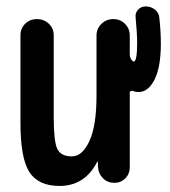

<svg xmlns="http://www.w3.org/2000/svg" viewBox="-20 -580 540 609"><path d="M168.9 9.8Q101.6 9.8 73.2 -34.2Q44.9 -78.1 44.9 -190.4V-467.8Q44.9 -490.2 60.1 -504.9Q75.2 -519.5 97.2 -519.5Q119.1 -519.5 134.8 -504.9Q150.4 -490.2 150.4 -467.8V-209Q150.4 -131.8 161.6 -107.9Q172.9 -84 208 -84Q241.2 -84 263.7 -132.8Q286.1 -181.6 286.1 -276.4V-466.8Q286.1 -489.3 301.8 -504.4Q317.4 -519.5 339.4 -519.5Q361.3 -519.5 376.5 -504.4Q391.6 -489.3 391.6 -466.8V-408.2Q391.6 -395.5 399.4 -387.7Q402.3 -384.8 404.3 -384.8Q415 -384.8 415 -445.3Q415 -472.7 410.2 -524.4Q408.2 -538.1 417.5 -548.8Q426.8 -559.6 442.4 -559.6Q459 -559.6 471.7 -549.3Q484.4 -539.1 485.4 -523.4Q490.2 -480.5 490.2 -442.4Q490.2 -367.2 470.2 -327.6Q450.2 -288.1 419.9 -288.1Q409.2 -288.1 403.3 -291Q400.4 -293 396 -291.5Q391.6 -290 391.6 -286.1V-49.8Q391.6 -28.3 377.4 -14.2Q363.3 0 342.3 0Q321.3 0 306.6 -14.6Q292 -29.3 291 -49.8L290 -67.4Q290 -68.4 289.1 -68.4Q288.1 -68.4 288.1 -66.4Q249 9.8 168.9 9.8Z"/></svg>

Font: Rounded-X Mgen+ 1m medium
Style: Regular
Weight: 500
Designer: [Source Han Sans]
Ryoko NISHIZUKA  (kana & ideographs); Paul D. Hunt (Latin, Greek & Cyrillic); Wenlong ZHANG  (bopomofo
Version: Version 1.059.20150602